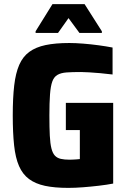

<svg xmlns="http://www.w3.org/2000/svg" viewBox="-20 -905 618 933"><path d="M312 8Q245 8 198.5 -2Q152 -12 121 -35Q90 -58 72.5 -98Q55 -138 48.5 -199Q42 -260 42 -344Q42 -429 49 -489.5Q56 -550 73.5 -590Q91 -630 122.5 -653Q154 -676 201.5 -686Q249 -696 317 -696Q347 -696 384.5 -693Q422 -690 459 -685Q496 -680 527 -674V-543Q496 -547 466.5 -549.5Q437 -552 413 -553.5Q389 -555 374 -555Q331 -555 303.5 -553Q276 -551 259 -541Q242 -531 234 -508.5Q226 -486 223 -446Q220 -406 220 -344Q220 -285 222 -246Q224 -207 230 -183.5Q236 -160 247 -148.5Q258 -137 275.5 -133Q293 -129 318 -129Q326 -129 334.5 -129.5Q343 -130 352 -130.5Q361 -131 368 -132V-273H300V-405H530V-13Q499 -7 460.5 -2.5Q422 2 383.5 5Q345 8 312 8ZM153 -745V-753L235 -885H391L475 -753V-745H366L313 -817L262 -745Z"/></svg>

Font: Saira SemiCondensed ExtraBold
Style: Regular
Weight: 800
Width: 4
Designer: Hector Gatti with collaboration of the Omnibus-Type team
Foundry: Omnibus-Type
Version: Version 1.101